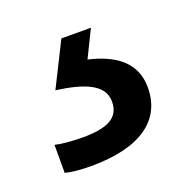

<svg xmlns="http://www.w3.org/2000/svg" viewBox="-60 -57 345 354"><g transform="rotate(-20 112.5 120.0)"><path d="M212 139C212 88 173 64 125 53L151 0H93L50 86C101 93 141 106 141 141C141 174 115 185 67 185C48 185 26 183 14 180V235C25 238 44 240 64 240C162 240 212 203 212 139Z"/></g></svg>

Font: Noto Sans Kayah Li
Style: Regular
Weight: 400
Designer: Monotype Design Team, Sérgio Martins
Foundry: Monotype Imaging Inc.
Version: Version 2.002